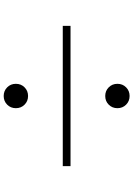

<svg xmlns="http://www.w3.org/2000/svg" viewBox="139 -888 722 1040"><g transform="rotate(90 500.0 -368.0)"><path d="M434 -643Q434 -671 453 -690Q472 -709 500 -709Q528 -709 547 -690Q566 -671 566 -643Q566 -615 547 -596Q528 -577 500 -577Q472 -577 453 -596Q434 -615 434 -643ZM880 -347H120V-389H880ZM434 -93Q434 -121 453 -140Q472 -159 500 -159Q528 -159 547 -140Q566 -121 566 -93Q566 -65 547 -46Q528 -27 500 -27Q472 -27 453 -46Q434 -65 434 -93Z"/></g></svg>

Font: Noto Serif JP
Style: Regular
Weight: 200
Designer: Ryoko NISHIZUKA 西塚涼子 (kana & ideographs); Frank Grießhammer (Latin, Greek & Cyrillic); Wenlong ZHANG 张文龙 (bopomofo); San
Foundry: Adobe
Version: Version 2.001;hotconv 1.1.0;makeotfexe 2.6.0